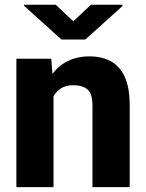

<svg xmlns="http://www.w3.org/2000/svg" viewBox="-20 -770 602 790"><path d="M280.8 -419.4Q252 -419.4 232.2 -407.2Q212.4 -395 200.2 -374V0H47.4V-528.3H190.9L195.8 -466.3Q252 -538.1 347.2 -538.1Q397 -538.1 434.3 -518.8Q471.7 -499.5 492.7 -455.1Q513.7 -410.6 513.7 -335V0H360.4V-335.4Q360.4 -385.3 339.6 -402.3Q318.8 -419.4 280.8 -419.4ZM209.5 -750.5 281.7 -682.1 354 -750.5H483.9V-745.1L331.1 -607.4H232.9L79.1 -746.1V-750.5Z"/></svg>

Font: Vazirmatn RD FD ExtraBold
Style: Regular
Weight: 800
Designer: Saber Rastikerdar
Foundry: Saber Rastikerdar
Version: Version 33.003